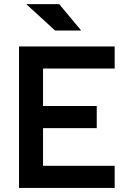

<svg xmlns="http://www.w3.org/2000/svg" viewBox="-20 -921 626 941"><path d="M73.2 0V-693.4H542V-585H190.9V-401.4H454.1V-293H190.9V-108.4H542V0ZM250 -771.5 108.4 -900.9H270L377.9 -771.5Z"/></svg>

Font: CaskaydiaCove NF SemiBold
Style: Regular
Weight: 600
Designer: Aaron Bell
Foundry: Saja Typeworks
Version: Version 2111.001; VTT 6.35;Nerd Fonts 3.2.1